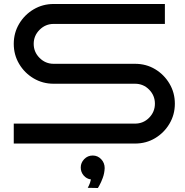

<svg xmlns="http://www.w3.org/2000/svg" viewBox="-20 -720 930 963"><path d="M857 -200Q857 -145 830 -99.5Q803 -54 758 -27Q713 0 657 0H49V-100H657Q699 -100 728 -129.5Q757 -159 757 -200Q757 -241 728 -270.5Q699 -300 657 -300H249Q194 -300 148.5 -327Q103 -354 76 -399.5Q49 -445 49 -500Q49 -555 76 -600.5Q103 -646 148.5 -673Q194 -700 249 -700H807V-600H249Q208 -600 178.5 -570.5Q149 -541 149 -500Q149 -459 178.5 -429.5Q208 -400 249 -400H657Q713 -400 758 -373Q803 -346 830 -300.5Q857 -255 857 -200ZM505 123Q504 149 495.5 172Q487 195 479 209Q471 223 471 223L420 222Q420 222 426 210.5Q432 199 436 180Q414 177 399.5 160Q385 143 385 120Q385 96 402.5 78Q420 60 445 60Q470 60 487.5 78.5Q505 97 505 123Z"/></svg>

Font: Bruno Ace
Style: Regular
Weight: 400
Version: Version 1.100; ttfautohint (v1.8.4.7-5d5b);gftools[0.9.27]